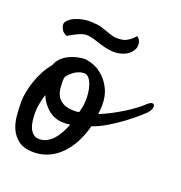

<svg xmlns="http://www.w3.org/2000/svg" viewBox="-113 -646 715 759"><g transform="rotate(20 244.5 -266.5)"><path d="M289.1 -155.3Q279.3 -118.2 262.7 -85.9Q246.1 -53.7 223.1 -30.3Q200.2 -6.8 171.4 6.3Q142.6 19.5 108.4 19.5Q68.4 19.5 45.4 2.4Q22.5 -14.6 11.2 -40Q0 -65.4 -2.4 -95.7Q-4.9 -126 -4.9 -152.3Q-4.9 -170.9 -0.5 -193.4Q3.9 -215.8 11.7 -239.3Q19.5 -262.7 31.7 -286.1Q43.9 -309.6 60.5 -329.1Q66.4 -345.7 78.6 -358.4Q90.8 -371.1 106.9 -379.4Q123 -387.7 141.6 -392.1Q160.2 -396.5 177.7 -396.5Q180.7 -396.5 183.1 -395.5Q185.5 -394.5 188.5 -393.6Q201.2 -392.6 220.2 -383.8Q239.3 -375 257.3 -357.4Q275.4 -339.8 288.1 -313Q300.8 -286.1 300.8 -248Q300.8 -240.2 299.8 -229Q298.8 -217.8 297.9 -210Q320.3 -218.8 344.7 -231.4Q369.1 -244.1 392.1 -258.3Q415 -272.5 434.6 -287.1Q454.1 -301.8 465.8 -313.5Q475.6 -322.3 482.4 -323.2Q489.3 -324.2 492.2 -319.3Q495.1 -314.5 493.2 -305.7Q491.2 -296.9 482.4 -286.1Q477.5 -280.3 457.5 -262.7Q437.5 -245.1 410.2 -224.6Q382.8 -204.1 350.6 -184.6Q318.4 -165 289.1 -155.3ZM124 -303.7Q121.1 -294.9 121.1 -285.2Q121.1 -269.5 123 -252.4Q125 -235.4 132.8 -221.7Q140.6 -208 157.7 -198.7Q174.8 -189.5 205.1 -189.5Q210 -189.5 214.8 -189.9Q219.7 -190.4 224.6 -191.4Q227.5 -204.1 230 -214.4Q232.4 -224.6 232.4 -232.4Q234.4 -251 232.4 -270.5Q230.5 -290 225.1 -306.2Q219.7 -322.3 211.4 -332.5Q203.1 -342.8 191.4 -342.8Q172.9 -342.8 155.8 -332.5Q138.7 -322.3 124 -303.7ZM61.5 -131.8Q61.5 -114.3 63.5 -97.2Q65.4 -80.1 71.3 -66.9Q77.1 -53.7 86.9 -45.4Q96.7 -37.1 112.3 -37.1Q129.9 -37.1 144.5 -45.4Q159.2 -53.7 170.9 -66.9Q182.6 -80.1 191.9 -97.2Q201.2 -114.3 208 -132.8Q201.2 -131.8 194.8 -131.3Q188.5 -130.9 180.7 -130.9Q143.6 -130.9 116.7 -152.8Q89.8 -174.8 75.2 -209Q69.3 -188.5 65.4 -168.9Q61.5 -149.4 61.5 -131.8ZM336.9 -551.8Q353.5 -542 353.5 -519.5Q353.5 -507.8 346.2 -496.1Q338.9 -484.4 325.7 -476.1Q312.5 -467.8 294.4 -463.9Q276.4 -460 254.9 -462.9Q232.4 -465.8 214.8 -471.7Q197.3 -477.5 182.6 -481.9Q168 -486.3 154.3 -487.8Q140.6 -489.3 125 -483.4Q116.2 -479.5 107.4 -475.6Q99.6 -471.7 91.3 -467.3Q83 -462.9 76.2 -458Q70.3 -459 66.4 -461.9Q62.5 -464.8 59.6 -466.8Q55.7 -469.7 54.7 -472.7Q50.8 -478.5 48.8 -484.4Q46.9 -489.3 46.4 -495.1Q45.9 -501 48.8 -505.9Q60.5 -521.5 77.6 -529.3Q94.7 -537.1 111.3 -540Q129.9 -543.9 150.4 -543Q176.8 -542 192.9 -537.1Q209 -532.2 222.7 -526.9Q236.3 -521.5 250 -518.6Q263.7 -515.6 286.1 -518.6Q293 -519.5 301.8 -523.4Q309.6 -527.3 318.4 -533.7Q327.1 -540 336.9 -551.8Z"/></g></svg>

Font: Satisfy
Style: Regular
Weight: 400
Designer: Font Diner, Inc
Foundry: Font Diner, Inc
Version: Version 1.001